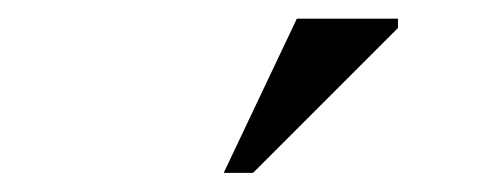

<svg xmlns="http://www.w3.org/2000/svg" viewBox="-20 -690 540 206"><path d="M220 -504.5 298.5 -670H407V-660L251.5 -504.5Z"/></svg>

Font: Newsreader 16pt
Style: Regular
Weight: 400
Designer: Hugues Gentile
Foundry: Production Type
Version: Version 1.003